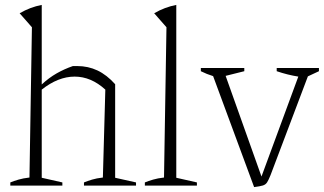

<svg xmlns="http://www.w3.org/2000/svg" viewBox="-20 -756 1319 782"><path d="M22 0V-13Q37 -19 55.5 -24.5Q74 -30 100 -33L110 -645L60 -702Q103 -727 150 -736V-412Q179 -439 210.5 -457Q242 -475 277 -487Q285 -487 294 -487Q339 -487 377 -469Q415 -451 449 -413V-32L534 -13V0H322V-13Q337 -19 355 -24.5Q373 -30 399 -33L409 -391Q351 -444 284 -444Q217 -444 150 -391V-32L234 -13V0Z M570 0V-13Q585 -19 603.5 -24.5Q622 -30 648 -33L658 -645L608 -702Q651 -727 698 -736V-32L782 -13V0Z M1015 6 848 -446Q835 -450 822.5 -455Q810 -460 798 -466V-479H975V-466L899 -447L1045 -37L1195 -444Q1151 -451 1107 -466V-479H1279V-466L1234 -445L1082 -43Q1074 -23 1068 -13.5Q1062 -4 1050.5 -0.5Q1039 3 1015 6Z"/></svg>

Font: Piazzolla ExtraLight
Style: Regular
Weight: 200
Designer: Juan Pablo del Peral
Foundry: Huerta Tipografica
Version: Version 1.330